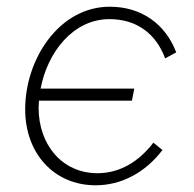

<svg xmlns="http://www.w3.org/2000/svg" viewBox="-20 -545 578 572"><path d="M265 7C341 7 412 -30 464 -98L437 -120C393 -63 337 -29 270 -29C166 -29 95 -113 95 -224L96 -245H373L380 -281H101C121 -388 197 -488 306 -488C388 -488 445 -444 472 -371L505 -389C473 -473 402 -525 307 -525C157 -525 55 -370 55 -219C55 -89 140 7 265 7Z"/></svg>

Font: Fixel Text 20240404 ExtraLight
Style: Italic
Weight: 200
Width: 4
Italic angle: -10°
Designer: AlfaBravo + MacPaw
Foundry: Kyrylo Tkachov, Marchela Mozhyna, Serhii Makarenko, Maria Weinstein, Zakhar Kryvoshyya
Version: Version 1.211;Glyphs 3.2 (3225)